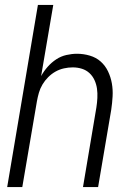

<svg xmlns="http://www.w3.org/2000/svg" viewBox="-20 -755 540 775"><path d="M9 0 133 -735H195L146 -448Q157 -468 172.5 -485.5Q188 -503 207 -515.5Q226 -528 248 -533Q270 -538 291 -538Q317 -538 342.5 -530.5Q368 -523 386.5 -506.5Q405 -490 416 -467Q427 -444 431.5 -418.5Q436 -393 434.5 -366Q433 -339 429 -312L376 0H315L369 -321Q372 -340 373 -359.5Q374 -379 371.5 -397Q369 -415 361.5 -431.5Q354 -448 341 -460Q328 -472 310.5 -477.5Q293 -483 274 -483Q274 -483 273.5 -483Q273 -483 273 -483Q256 -483 238 -479Q220 -475 204 -466Q188 -457 174.5 -443.5Q161 -430 151.5 -414Q142 -398 137 -380.5Q132 -363 129 -346L70 0Z"/></svg>

Font: iosevka_custom_sans_ss08 Light
Style: Italic
Weight: 300
Italic angle: -10°
Designer: Belleve Invis
Foundry: Belleve Invis
Version: Version 10.3.0; ttfautohint (v1.8.3)